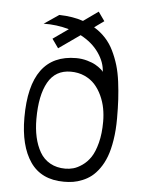

<svg xmlns="http://www.w3.org/2000/svg" viewBox="-55 -833 696 892"><g transform="rotate(5 292.5 -386.5)"><path d="M354 -712.9Q384.3 -694.8 407.5 -669.7Q430.7 -644.5 446 -612.8Q461.4 -581.1 471.7 -546.9Q481.9 -512.7 487.3 -470.5Q492.7 -428.2 494.9 -388.9Q497.1 -349.6 497.1 -300.8Q497.1 -245.1 489.7 -199.2Q482.4 -153.3 470.2 -121.1Q458 -88.9 440.4 -64.5Q422.9 -40 404.1 -25.4Q385.3 -10.7 362.5 -1.5Q339.8 7.8 319.6 11Q299.3 14.2 276.9 14.2Q170.9 14.2 119.4 -60.5Q67.9 -135.3 67.9 -267.1Q67.9 -563 284.2 -563Q310.5 -563 335.4 -555.9Q360.4 -548.8 376 -539.6Q391.6 -530.3 401.1 -522Q410.6 -513.7 412.1 -509.8Q410.6 -554.2 380.1 -598.1Q349.6 -642.1 294.9 -670.9L195.8 -601.1L166 -643.1L237.8 -693.8Q178.7 -710.4 119.1 -709L188 -755.9Q252 -754.4 299.8 -737.8L369.1 -787.1L398.9 -745.1ZM277.8 -46.9Q296.4 -46.9 315.2 -52Q334 -57.1 356.2 -72.5Q378.4 -87.9 395 -112.5Q411.6 -137.2 422.9 -180.4Q434.1 -223.6 434.1 -279.8Q434.1 -311 428.5 -341.1Q422.9 -371.1 409.7 -399.9Q396.5 -428.7 377.2 -450.2Q357.9 -471.7 328.9 -484.9Q299.8 -498 264.2 -498Q192.9 -498 158.4 -436.8Q124 -375.5 124 -266.1Q124 -219.2 132.6 -180.9Q141.1 -142.6 158.7 -111.8Q176.3 -81.1 206.8 -64Q237.3 -46.9 277.8 -46.9Z"/></g></svg>

Font: Stilu Light
Style: Regular
Weight: 300
Designer: Genilson Lima Santos
Foundry: Genilson Lima Santos
Version: Version 1.200;PS 001.200;hotconv 1.0.88;makeotf.lib2.5.64775